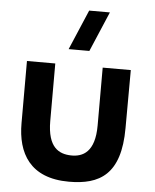

<svg xmlns="http://www.w3.org/2000/svg" viewBox="-57 -858 750 932"><g transform="rotate(5 318.0 -392.0)"><path d="M314 26C462.5 26 565 -30 565 -258L566 -540H429V-258C429 -128.5 370.5 -100.5 312.5 -102C255 -103.5 198 -129.5 198 -260V-540H60V-237C60 -92 123 26 314 26ZM256.5 -615H357.5L440.5 -810H339.5Z"/></g></svg>

Font: Eudonet ExtraBold
Style: Regular
Weight: 800
Designer: Mikhail Sharanda
Foundry: Mikhail Sharanda
Version: Version 4.503;Glyphs 3.1.2 (3151)